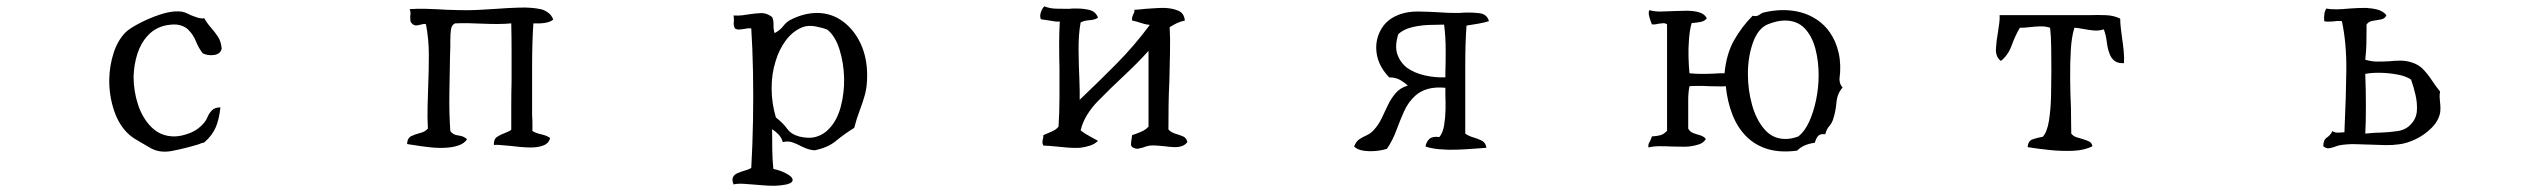

<svg xmlns="http://www.w3.org/2000/svg" viewBox="-20 -509 8040 608"><path d="M682 -355Q678 -338 658.5 -335Q639 -332 622 -340Q609 -357 600.5 -378Q592 -399 578 -413Q568 -424 551 -429Q534 -434 507 -429Q472 -422 449 -397.5Q426 -373 415 -338.5Q404 -304 403 -266Q403 -220 417.5 -176.5Q432 -133 461 -105Q490 -77 532 -77Q554 -77 582 -88Q597 -94 608.5 -103Q620 -112 627 -121Q633 -128 637.5 -139Q642 -150 651 -159.5Q660 -169 678 -169Q674 -131 663 -105.5Q652 -80 627 -58Q622 -57 617.5 -55.5Q613 -54 609 -52Q566 -39 524.5 -31Q483 -23 452 -43Q439 -51 421 -61Q403 -71 392 -80Q358 -109 341.5 -158Q325 -207 326 -259Q327 -301 339.5 -340.5Q352 -380 377 -406Q389 -418 419 -434Q449 -450 484 -462Q519 -474 545 -473Q556 -473 565.5 -469.5Q575 -466 584 -461Q594 -457 604.5 -453.5Q615 -450 627 -451Q636 -435 648 -421.5Q660 -408 670 -393Q680 -378 682 -355Z M1732 -447Q1722 -439 1705.5 -436.5Q1689 -434 1669 -435Q1665 -376 1665 -297Q1665 -218 1665 -143Q1666 -131 1666 -118.5Q1666 -106 1666 -94Q1678 -87 1694.5 -83.5Q1711 -80 1722 -72Q1718 -55 1701 -48.5Q1684 -42 1661 -42Q1646 -42 1629 -43.5Q1612 -45 1596 -47Q1581 -48 1567.5 -49.5Q1554 -51 1544 -50Q1543 -68 1554 -75.5Q1565 -83 1577 -87Q1583 -90 1588.5 -92Q1594 -94 1599 -98Q1599 -138 1599 -176Q1599 -214 1600 -250Q1600 -299 1600 -345Q1600 -391 1599 -435Q1578 -433 1555 -433Q1532 -433 1508 -434Q1487 -435 1465 -435.5Q1443 -436 1421 -435Q1410 -430 1408 -415Q1406 -400 1406 -382Q1406 -377 1406 -372Q1406 -367 1406 -362Q1406 -354 1405.5 -345Q1405 -336 1405 -327Q1404 -273 1403 -213Q1402 -153 1406 -94Q1414 -82 1431.5 -80Q1449 -78 1459 -68Q1451 -56 1436 -50Q1421 -44 1402 -42Q1374 -39 1342.5 -42.5Q1311 -46 1288 -50Q1282 -51 1277.5 -51.5Q1273 -52 1269 -53Q1270 -72 1282.5 -78Q1295 -84 1311 -88Q1327 -92 1335 -102Q1333 -137 1334 -171Q1335 -205 1336 -238Q1338 -287 1338 -335.5Q1338 -384 1329 -432Q1326 -434 1321.5 -433Q1317 -432 1312 -431Q1306 -429 1298.5 -428.5Q1291 -428 1284 -435Q1280 -439 1279.5 -444.5Q1279 -450 1279 -456Q1280 -462 1280 -468Q1280 -474 1277 -480Q1300 -482 1331.5 -481Q1363 -480 1396 -478Q1405 -478 1414 -477.5Q1423 -477 1432 -477Q1462 -476 1492 -477.5Q1522 -479 1551 -481Q1590 -484 1626.5 -485Q1663 -486 1692 -480Q1703 -478 1715 -469.5Q1727 -461 1732 -447Z M2726 -270Q2726 -235 2719 -209.5Q2712 -184 2702.5 -159.5Q2693 -135 2685 -104Q2654 -85 2627.5 -63Q2601 -41 2559 -33Q2546 -34 2535.5 -38Q2525 -42 2515 -47Q2502 -54 2488.5 -58.5Q2475 -63 2459 -59Q2455 -73 2445.5 -83Q2436 -93 2425 -100Q2425 -67 2425.5 -35Q2426 -3 2429 26Q2450 30 2470 40.5Q2490 51 2490 61Q2490 74 2452 78Q2436 80 2415.5 79Q2395 78 2374 76Q2353 74 2334 73Q2315 72 2303 75Q2297 61 2301 52.5Q2305 44 2314 40Q2325 35 2337.5 31.5Q2350 28 2359 23Q2363 -46 2364.5 -125.5Q2366 -205 2364.5 -281.5Q2363 -358 2359 -419Q2352 -420 2346 -419Q2340 -418 2335 -417Q2328 -416 2321 -415.5Q2314 -415 2307 -419Q2304 -426 2303.5 -431Q2303 -436 2304 -441Q2304 -445 2304 -449.5Q2304 -454 2303 -460Q2317 -459 2330 -460.5Q2343 -462 2354 -464Q2374 -467 2391 -467.5Q2408 -468 2425 -455Q2430 -445 2429.5 -430Q2429 -415 2433 -404Q2451 -414 2460 -426Q2469 -438 2481 -445Q2504 -457 2525.5 -462.5Q2547 -468 2567 -468Q2612 -468 2648 -442Q2684 -416 2705 -371.5Q2726 -327 2726 -270ZM2653 -261Q2652 -309 2638.5 -352Q2625 -395 2600 -415Q2586 -421 2562 -425.5Q2538 -430 2519 -422Q2489 -409 2468 -380.5Q2447 -352 2436 -315Q2423 -274 2423.5 -227Q2424 -180 2437 -137Q2460 -119 2472.5 -101.5Q2485 -84 2510 -77Q2541 -69 2565 -76Q2589 -83 2606 -102Q2631 -128 2642.5 -171.5Q2654 -215 2653 -261Z M3740 -59Q3733 -50 3723 -46.5Q3713 -43 3701 -43Q3693 -43 3684 -44Q3675 -45 3667 -46Q3655 -47 3643.5 -48Q3632 -49 3621 -48Q3615 -47 3610 -45.5Q3605 -44 3600 -42Q3592 -40 3585.5 -38.5Q3579 -37 3572 -40Q3561 -43 3561.5 -53Q3562 -63 3564 -73Q3565 -79 3565 -81Q3580 -86 3594 -92Q3608 -98 3617 -108V-348Q3583 -310 3539.5 -269.5Q3496 -229 3457 -189Q3438 -170 3423 -146Q3408 -122 3402 -96Q3415 -86 3429 -78.5Q3443 -71 3457 -63Q3447 -53 3432 -48Q3417 -43 3400 -41Q3382 -40 3362.5 -41.5Q3343 -43 3325 -45Q3314 -46 3303.5 -47Q3293 -48 3284 -48Q3281 -54 3281 -58Q3281 -62 3282 -67Q3283 -70 3283.5 -73Q3284 -76 3284 -81Q3297 -87 3310.5 -92.5Q3324 -98 3332 -108Q3335 -153 3335 -200Q3335 -247 3335 -292Q3334 -332 3334 -369.5Q3334 -407 3336 -441Q3330 -440 3321.5 -441Q3313 -442 3303 -444Q3297 -445 3290 -446Q3283 -447 3276 -448Q3272 -458 3276 -470Q3280 -482 3287 -489Q3304 -482 3325 -481.5Q3346 -481 3366 -481Q3372 -482 3378 -482Q3384 -482 3390 -482Q3413 -482 3431.5 -477Q3450 -472 3457 -453Q3447 -446 3430 -445Q3413 -444 3402 -438Q3395 -400 3395.5 -350.5Q3396 -301 3398 -259Q3399 -239 3399 -222Q3399 -205 3399 -193Q3458 -249 3515 -306.5Q3572 -364 3621 -430Q3605 -432 3592.5 -436.5Q3580 -441 3565 -444Q3564 -451 3565.5 -455Q3567 -459 3568 -462Q3570 -466 3571.5 -469.5Q3573 -473 3572 -478Q3579 -478 3588 -479Q3597 -480 3607 -481Q3622 -482 3637 -483Q3652 -484 3667 -484Q3693 -483 3711.5 -475Q3730 -467 3732 -444Q3718 -441 3706.5 -435.5Q3695 -430 3684 -423Q3686 -387 3685 -343Q3684 -299 3683 -252Q3681 -213 3680.5 -174.5Q3680 -136 3680 -99Q3688 -90 3701 -86Q3714 -82 3725.5 -77.5Q3737 -73 3740 -59Z M4695 -442Q4679 -437 4661 -434Q4643 -431 4624 -428Q4620 -376 4620 -302Q4620 -228 4620 -155Q4620 -137 4620 -120Q4620 -103 4620 -86Q4631 -78 4645.5 -74Q4660 -70 4672.5 -63.5Q4685 -57 4687 -41Q4672 -40 4646.5 -38Q4621 -36 4592.5 -35Q4564 -34 4537.5 -36.5Q4511 -39 4494 -45Q4497 -61 4507 -69.5Q4517 -78 4538 -75Q4549 -88 4553 -112Q4557 -136 4557.5 -162Q4558 -188 4557 -208Q4557 -215 4557 -221Q4557 -227 4557 -231Q4525 -234 4502 -227.5Q4479 -221 4463 -207Q4440 -187 4426.5 -157Q4413 -127 4401.5 -95.5Q4390 -64 4372 -38Q4358 -33 4337 -31Q4316 -29 4297 -32Q4278 -35 4268 -45Q4274 -61 4284.5 -68Q4295 -75 4307.5 -80.5Q4320 -86 4330 -97Q4345 -113 4355 -134Q4365 -155 4375 -176Q4385 -197 4399.5 -214Q4414 -231 4438 -238Q4431 -245 4416 -254.5Q4401 -264 4379 -264Q4338 -307 4338 -358Q4338 -393 4357.5 -422.5Q4377 -452 4417 -465Q4441 -473 4473 -472.5Q4505 -472 4538 -470Q4551 -469 4563 -468.5Q4575 -468 4587 -468Q4594 -468 4601 -468Q4608 -468 4616 -469Q4643 -470 4666 -467Q4689 -464 4695 -442ZM4557 -264Q4557 -268 4557 -276Q4558 -306 4558 -349.5Q4558 -393 4553 -431Q4552 -431 4550 -431Q4531 -431 4504 -430Q4477 -429 4450.5 -422.5Q4424 -416 4408 -401Q4396 -363 4405 -337Q4414 -311 4436 -294Q4459 -278 4490.5 -270.5Q4522 -263 4557 -264Z M5815 -232Q5798 -213 5795.5 -185Q5793 -157 5786 -135Q5782 -120 5773 -110Q5764 -100 5760 -84Q5743 -86 5736.5 -77.5Q5730 -69 5727 -57Q5690 -52 5671 -32Q5617 -25 5577.5 -37Q5538 -49 5510 -77Q5482 -105 5466 -146Q5450 -187 5445 -236Q5435 -235 5421 -235.5Q5407 -236 5393 -236Q5376 -237 5359.5 -237Q5343 -237 5330 -236Q5326 -216 5326 -192.5Q5326 -169 5326 -145Q5326 -134 5326 -123.5Q5326 -113 5326 -102Q5331 -92 5341 -88Q5351 -84 5362.5 -81Q5374 -78 5382 -69Q5375 -57 5360.5 -52Q5346 -47 5328 -45Q5316 -44 5302.5 -44.5Q5289 -45 5275 -45Q5255 -46 5235.5 -46Q5216 -46 5200 -42Q5199 -50 5201 -54.5Q5203 -59 5206 -64Q5207 -67 5208.5 -70Q5210 -73 5211 -77Q5228 -78 5238.5 -81Q5249 -84 5259 -95Q5259 -153 5259 -204.5Q5259 -256 5259 -309Q5259 -338 5259 -368.5Q5259 -399 5259 -432Q5253 -436 5246.5 -435.5Q5240 -435 5233 -434Q5228 -433 5222.5 -432Q5217 -431 5211 -432Q5207 -441 5203 -455Q5199 -469 5203 -477Q5219 -472 5240 -472.5Q5261 -473 5283 -474Q5293 -474 5302.5 -474.5Q5312 -475 5321 -475Q5343 -475 5360.5 -470Q5378 -465 5385 -451Q5378 -442 5365 -439.5Q5352 -437 5337 -436Q5331 -416 5328.5 -385.5Q5326 -355 5327 -325.5Q5328 -296 5330 -277Q5349 -275 5370.5 -275Q5392 -275 5409 -276Q5419 -277 5427 -277Q5435 -277 5441 -277Q5447 -339 5471.5 -382Q5496 -425 5530 -459Q5540 -457 5545 -459Q5550 -461 5554 -464Q5560 -468 5563 -469Q5580 -473 5595.5 -475Q5611 -477 5626 -477Q5675 -477 5713 -458.5Q5751 -440 5774 -407Q5794 -379 5802.5 -341Q5811 -303 5805 -259Q5805 -242 5815 -232ZM5739 -271Q5739 -316 5728.5 -355.5Q5718 -395 5694.5 -419.5Q5671 -444 5632 -444Q5608 -444 5578 -432Q5547 -419 5531 -374Q5515 -329 5515 -275Q5515 -225 5528 -177.5Q5541 -130 5568 -99Q5595 -68 5636 -69Q5653 -69 5675 -77Q5695 -93 5709 -123.5Q5723 -154 5731 -193Q5739 -232 5739 -271Z M6706 -309Q6687 -308 6676.5 -316Q6666 -324 6661 -337Q6654 -354 6651.5 -376Q6649 -398 6642 -416Q6626 -411 6610 -412.5Q6594 -414 6579 -417Q6571 -418 6564 -419.5Q6557 -421 6549 -421Q6540 -393 6537.5 -350Q6535 -307 6535.5 -258.5Q6536 -210 6538 -168Q6538 -143 6538.5 -122Q6539 -101 6539 -86Q6545 -78 6555.5 -74.5Q6566 -71 6577 -68Q6587 -65 6595.5 -61Q6604 -57 6606 -46Q6581 -33 6544.5 -31.5Q6508 -30 6470 -34Q6432 -38 6401 -43Q6402 -63 6417 -68Q6432 -73 6449 -76Q6463 -92 6468.5 -127.5Q6474 -163 6475 -205Q6476 -247 6476 -283Q6476 -318 6475.5 -357Q6475 -396 6472 -421Q6458 -426 6441 -425.5Q6424 -425 6407 -423Q6399 -422 6391 -421.5Q6383 -421 6376 -421Q6361 -395 6350 -364.5Q6339 -334 6316 -316Q6299 -329 6300.5 -355Q6302 -381 6307 -408Q6309 -422 6311 -436Q6313 -450 6312 -461Q6320 -461 6335.5 -461Q6351 -461 6370 -461Q6399 -461 6432.5 -461Q6466 -461 6497.5 -461Q6529 -461 6552 -461Q6575 -461 6583 -461Q6586 -461 6589 -461Q6592 -461 6595 -461Q6622 -462 6648 -461Q6674 -460 6694 -450Q6694 -435 6696 -419.5Q6698 -404 6700 -388Q6703 -368 6705 -348Q6707 -328 6706 -309Z M7707 -152Q7702 -126 7680 -104Q7658 -82 7630 -68.5Q7602 -55 7577 -52Q7556 -49 7533 -49.5Q7510 -50 7487 -51Q7462 -52 7437 -52.5Q7412 -53 7389 -49Q7385 -48 7381 -47Q7377 -46 7373 -44Q7364 -41 7355.5 -39.5Q7347 -38 7337 -46Q7337 -66 7348.5 -73.5Q7360 -81 7366 -94Q7373 -89 7382 -89Q7391 -89 7399 -90Q7402 -90 7404 -90Q7404 -97 7404.5 -103.5Q7405 -110 7405 -117Q7409 -199 7410 -285.5Q7411 -372 7396 -442Q7388 -443 7380.5 -442.5Q7373 -442 7367 -441Q7360 -441 7353 -440.5Q7346 -440 7340 -442Q7339 -455 7340.5 -465Q7342 -475 7347 -482Q7362 -479 7381 -479.5Q7400 -480 7420 -482Q7433 -483 7446 -483.5Q7459 -484 7472 -484Q7492 -483 7509 -478.5Q7526 -474 7537 -461Q7533 -450 7520 -447.5Q7507 -445 7493.5 -443Q7480 -441 7474 -431Q7474 -426 7474 -421.5Q7474 -417 7474 -413Q7474 -389 7473.5 -368Q7473 -347 7470 -320Q7489 -314 7508.5 -314Q7528 -314 7546 -315Q7564 -317 7581 -317Q7598 -317 7615 -312Q7639 -305 7654 -289Q7669 -273 7681 -254.5Q7693 -236 7707 -219Q7705 -210 7705.5 -201Q7706 -192 7707 -183Q7708 -175 7708 -167Q7708 -159 7707 -152ZM7615 -116Q7632 -134 7633.5 -158.5Q7635 -183 7629 -209Q7623 -235 7615 -257Q7599 -268 7572 -273Q7545 -278 7517.5 -278.5Q7490 -279 7470 -275Q7472 -226 7472 -172Q7472 -118 7470 -86Q7482 -87 7493.5 -88Q7505 -89 7517 -89Q7547 -90 7573 -94Q7599 -98 7615 -116Z"/></svg>

Font: Yuji Mai
Style: Regular
Weight: 400
Designer: Kataoka Yuji
Foundry: Kinuta Font Factory
Version: Version 3.002